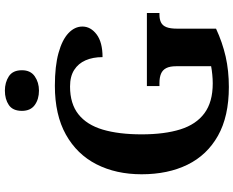

<svg xmlns="http://www.w3.org/2000/svg" viewBox="-108 -868 985 810"><g transform="rotate(-90 385.0 -462.5)"><path d="M423.6 10Q299.5 10 217.8 -36Q136.1 -82 95.7 -164.5Q55.3 -247 55.3 -358Q55.3 -466 97.4 -548.5Q139.5 -631 222.7 -677.5Q305.9 -724 428.5 -724Q511.7 -724 567.1 -708.6Q622.5 -693.3 650.5 -666.9Q678.5 -640.5 678.5 -607.9Q678.5 -573 645.4 -547.9Q612.3 -522.9 549.5 -522.9Q549.5 -563.7 536.1 -594.4Q522.8 -625 495.5 -642.5Q468.2 -660 425.6 -660Q352.8 -660 308.3 -624.6Q263.7 -589.3 243.7 -521.9Q223.7 -454.5 223.7 -358Q223.7 -261.5 244.7 -194.6Q265.7 -127.7 313 -92.9Q360.2 -58 438.5 -58Q457 -58 475.6 -59.9Q494.2 -61.7 511.1 -64.8V-211.9Q511.1 -239 503.1 -254.3Q495.1 -269.7 479.5 -276.2Q463.9 -282.8 440.2 -282.8H427.5V-335.8H735.6V-282.8H728.7Q708.5 -282.8 695.4 -276Q682.2 -269.3 675.9 -253.1Q669.6 -237 669.6 -207.9V-44.1Q611.4 -17.1 551.8 -3.5Q492.1 10 423.6 10ZM408.2 -791.1Q372 -791.1 347.4 -808.9Q322.8 -826.7 322.8 -863Q322.8 -901.5 347.4 -918.2Q372 -934.9 408.2 -934.9Q442.8 -934.9 468.5 -918.2Q494.2 -901.5 494.2 -863Q494.2 -826.7 468.5 -808.9Q442.8 -791.1 408.2 -791.1Z"/></g></svg>

Font: Noto Serif Malayalam
Style: Regular
Weight: 400
Designer: Indian type Foundry, Jelle Bosma, Monotype Design Team
Foundry: Monotype Imaging Inc.
Version: Version 2.103